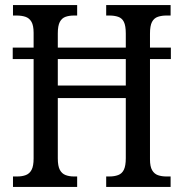

<svg xmlns="http://www.w3.org/2000/svg" viewBox="-20 -734 721 754"><path d="M31 0V-41H48Q67 -41 81.5 -46.5Q96 -52 104 -67Q112 -82 112 -112V-502H30V-547H112V-605Q112 -634 103.5 -648.5Q95 -663 80 -668Q65 -673 45 -673H31V-714H283V-673H270Q252 -673 237.5 -668Q223 -663 215 -648Q207 -633 207 -603V-547H474V-602Q474 -633 466.5 -648Q459 -663 444 -668Q429 -673 410 -673H397V-714H650V-673H633Q615 -673 600 -668Q585 -663 577 -648Q569 -633 569 -602V-547H651V-502H569V-108Q569 -80 577.5 -65.5Q586 -51 600.5 -46Q615 -41 633 -41H650V0H397V-41H410Q429 -41 444 -46.5Q459 -52 466.5 -67.5Q474 -83 474 -113V-349H207V-112Q207 -82 215 -67Q223 -52 237.5 -46.5Q252 -41 270 -41H283V0ZM207 -398H474V-502H207Z"/></svg>

Font: Noto Serif Khmer Condensed
Style: Regular
Weight: 400
Width: 3
Designer: Danh Hong and the Monotype Design Team
Foundry: Monotype Imaging Inc.
Version: Version 2.004